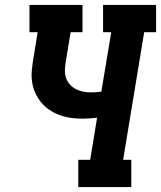

<svg xmlns="http://www.w3.org/2000/svg" viewBox="-20 -755 650 775"><path d="M296 0V-110H344L372 -280Q357 -278 342 -277Q327 -276 312 -276Q288 -276 264.5 -279.5Q241 -283 219.5 -291Q198 -299 179 -312Q160 -325 146 -342Q132 -359 122.5 -380Q113 -401 109.5 -424.5Q106 -448 108.5 -472Q111 -496 115 -521L132 -625H99V-735H313V-625H265L245 -503Q242 -486 242 -469.5Q242 -453 247 -439Q252 -425 262.5 -413.5Q273 -402 287 -395Q301 -388 316.5 -385Q332 -382 348 -382Q359 -382 369 -383Q379 -384 389 -385L429 -625H396V-735H610V-625H562L477 -110H510V0Z"/></svg>

Font: Iosevka Etoile XBdObl
Style: Regular
Weight: 800
Italic angle: -9°
Designer: Belleve Invis
Foundry: Belleve Invis
Version: Version 15.5.2; ttfautohint (v1.8.4)